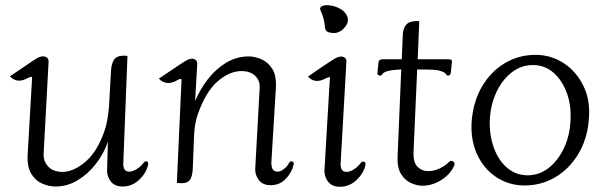

<svg xmlns="http://www.w3.org/2000/svg" viewBox="-20 -703 2320 735"><path d="M192 11Q168 11 142 0Q116 -11 99.5 -38Q83 -65 86 -113L103 -408Q102 -409 98 -408.5Q94 -408 84 -403Q44 -382 18 -411Q35 -422 59 -438.5Q83 -455 104 -469Q125 -483 132 -485Q146 -490 156.5 -484.5Q167 -479 166 -466L147 -114Q146 -86 164 -66Q182 -46 217 -45Q261 -44 308.5 -85Q356 -126 384 -214Q389 -231 393 -258.5Q397 -286 398 -307L405 -433Q407 -465 420.5 -479Q434 -493 468 -489L452 -79Q451 -67 455.5 -56.5Q460 -46 476 -46Q486 -46 502 -55Q518 -64 530 -80Q535 -87 542 -85Q549 -83 547 -73Q541 -42 513.5 -15.5Q486 11 449 11Q419 11 404 -8.5Q389 -28 390 -52L393 -160Q377 -114 346.5 -75Q316 -36 276.5 -12.5Q237 11 192 11Z M657 -3 675 -399Q670 -404 655 -394Q616 -373 588 -402Q605 -413 629 -429.5Q653 -446 674.5 -460Q696 -474 703 -476Q717 -481 726.5 -475.5Q736 -470 735 -457L727 -316Q745 -360 775 -399Q805 -438 845 -462.5Q885 -487 933 -487Q955 -487 980 -476.5Q1005 -466 1022 -440Q1039 -414 1036 -365L1019 -85Q1018 -69 1022.5 -57.5Q1027 -46 1043 -46Q1054 -46 1067 -56Q1080 -66 1087 -80Q1091 -87 1098.5 -85Q1106 -83 1104 -73Q1098 -44 1074.5 -19Q1051 6 1016 6Q986 6 971 -13.5Q956 -33 957 -57L974 -365Q976 -394 957.5 -412Q939 -430 908 -431Q859 -432 812.5 -391Q766 -350 736 -262Q731 -247 727.5 -228Q724 -209 723 -186L718 -59Q717 -25 704.5 -11.5Q692 2 657 -3Z M1206 -666Q1203 -676 1215 -680.5Q1227 -685 1246 -682Q1265 -679 1283 -669Q1301 -659 1309 -641Q1317 -622 1303 -602.5Q1289 -583 1270 -578Q1261 -575 1243.5 -578Q1226 -581 1224 -598Q1224 -606 1220 -625Q1216 -644 1206 -666ZM1222 -51 1243 -407Q1242 -408 1238.5 -407.5Q1235 -407 1225 -402Q1185 -381 1159 -410Q1175 -421 1199 -437.5Q1223 -454 1244.5 -468Q1266 -482 1273 -484Q1287 -489 1297 -484Q1307 -479 1306 -466L1284 -78Q1283 -66 1287.5 -55.5Q1292 -45 1308 -45Q1318 -45 1333.5 -54Q1349 -63 1361 -79Q1366 -86 1373.5 -84Q1381 -82 1379 -72Q1373 -41 1345.5 -14.5Q1318 12 1281 12Q1251 12 1236 -7.5Q1221 -27 1222 -51Z M1502 -104 1516 -437Q1494 -436 1482.5 -434.5Q1471 -433 1461 -430Q1446 -425 1443 -418Q1439 -412 1431.5 -414Q1424 -416 1425 -426L1429 -465Q1431 -476 1444 -476H1518L1522 -571Q1523 -595 1536 -609.5Q1549 -624 1585 -622L1579 -476H1698Q1712 -476 1710 -465L1706 -426Q1705 -416 1698.5 -414Q1692 -412 1688 -418Q1685 -425 1670 -430Q1657 -435 1639.5 -436Q1622 -437 1577 -437L1563 -120Q1562 -83 1576.5 -66.5Q1591 -50 1614 -48Q1638 -47 1660.5 -57Q1683 -67 1700 -84Q1706 -90 1714.5 -85Q1723 -80 1719 -70Q1706 -38 1671 -15Q1636 8 1596 8Q1577 8 1554 -2Q1531 -12 1515.5 -36.5Q1500 -61 1502 -104Z M1988 7Q1929 7 1880.5 -24.5Q1832 -56 1806 -113Q1780 -170 1786 -244Q1793 -318 1826.5 -374Q1860 -430 1913 -461.5Q1966 -493 2030 -493Q2089 -493 2137.5 -461.5Q2186 -430 2213.5 -374Q2241 -318 2234 -244Q2228 -170 2193.5 -113Q2159 -56 2105.5 -24.5Q2052 7 1988 7ZM1855 -244Q1853 -186 1870.5 -137.5Q1888 -89 1921.5 -60.5Q1955 -32 2000 -32Q2045 -32 2081 -60.5Q2117 -89 2139.5 -137.5Q2162 -186 2164 -244Q2167 -302 2149 -349.5Q2131 -397 2098 -425.5Q2065 -454 2020 -454Q1975 -454 1938.5 -425.5Q1902 -397 1880 -349.5Q1858 -302 1855 -244Z"/></svg>

Font: Diphylleia
Style: Regular
Weight: 400
Designer: Minha Hyung
Foundry: JAMO
Version: Version 1.000; ttfautohint (v1.8.4.7-5d5b);gftools[0.9.28]